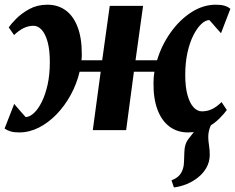

<svg xmlns="http://www.w3.org/2000/svg" viewBox="-24 -568 1026 838"><path d="M735 250 724.5 219Q746.5 210.5 757.8 198.2Q769 186 774 169.5Q779 155 779.2 136.8Q779.5 118.5 780.5 98.5Q781 60 799.5 37.2Q818 14.5 832.5 -5L913.5 -49Q899.5 -31 892.2 -11.2Q885 8.5 885 30.5Q885 45 888.2 66.2Q891.5 87.5 891.5 107Q891.5 137.5 877.5 163Q863.5 188.5 839 207.5Q817.5 224.5 790.8 235.5Q764 246.5 735 250ZM59.5 10Q37.5 10 22.2 5.5Q7 1 -4 -7L38 -114.5Q43.5 -108 49.8 -100.5Q56 -93 62.8 -85.5Q69.5 -78 76 -70.5Q82.5 -63 88 -57Q105.5 -57.5 124 -74.5Q142.5 -91.5 158.2 -123Q174 -154.5 183.8 -198.5Q193.5 -242.5 193.5 -297Q193.5 -350 183.8 -385.2Q174 -420.5 157.8 -438Q141.5 -455.5 122.5 -455.5Q99.5 -455.5 78.8 -445.2Q58 -435 37.5 -415L14 -448.5Q23.5 -462.5 46.5 -486Q69.5 -509.5 104.2 -528.5Q139 -547.5 183 -547.5Q228 -547.5 261.8 -523.5Q295.5 -499.5 314.2 -451.5Q333 -403.5 333 -332.5Q333 -326 332.8 -318.8Q332.5 -311.5 331.5 -305H422L455 -542.5H600.5L567.5 -305H661.5Q681 -370 720 -425.2Q759 -480.5 810.5 -514Q862 -547.5 918.5 -547.5Q940.5 -547.5 955.8 -543Q971 -538.5 981.5 -529.5L940.5 -423Q934.5 -429.5 928 -437Q921.5 -444.5 914.8 -452Q908 -459.5 901.8 -467Q895.5 -474.5 889.5 -480.5Q872.5 -480 854.2 -462.8Q836 -445.5 820 -414Q804 -382.5 794.2 -338.5Q784.5 -294.5 784.5 -240.5Q784.5 -188 794.5 -152.5Q804.5 -117 821 -99.5Q837.5 -82 857.5 -82Q881 -82 901.8 -92Q922.5 -102 943 -122.5L966 -88Q957 -74.5 933.8 -51Q910.5 -27.5 875.8 -8.8Q841 10 796.5 10Q750 10 715.8 -15.5Q681.5 -41 663.2 -89.8Q645 -138.5 646 -208.5Q646 -219.5 647 -231.2Q648 -243 650 -255H560.5L526.5 0H381L415.5 -255H323.5Q311 -202 284.8 -154Q258.5 -106 223 -69.2Q187.5 -32.5 145.8 -11.2Q104 10 59.5 10Z"/></svg>

Font: Merriweather 48pt ExtraBold
Style: Italic
Weight: 800
Italic angle: -7.8°
Version: Version 2.101